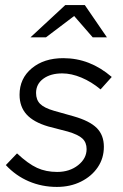

<svg xmlns="http://www.w3.org/2000/svg" viewBox="-20 -726 483 756"><path d="M204 10Q145 10 93.5 -12Q42 -34 3 -76L47 -122Q91 -81 126 -65Q161 -49 205 -49Q254 -49 287.5 -75.5Q321 -102 321 -139Q321 -165 304.5 -180.5Q288 -196 247 -208L170 -228Q112 -245 84.5 -275.5Q57 -306 57 -353Q57 -417 105 -457Q153 -497 229 -497Q282 -497 329.5 -478.5Q377 -460 420 -423L376 -374Q340 -404 300.5 -420.5Q261 -437 225 -437Q179 -437 150.5 -416Q122 -395 122 -360Q122 -333 138 -317Q154 -301 192 -290L270 -268Q333 -250 361 -222Q389 -194 389 -148Q389 -103 365 -67.5Q341 -32 299 -11Q257 10 204 10ZM100 -579 237 -706H314L401 -579H345L272 -663L161 -579Z"/></svg>

Font: Red Hat Text VF
Style: Italic
Weight: 300
Italic angle: -12°
Designer: Pentagram, MCKL
Foundry: Pentagram, MCKL
Version: Version 1.023